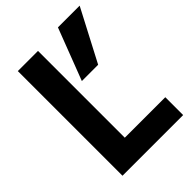

<svg xmlns="http://www.w3.org/2000/svg" viewBox="-230 -883 1025 1025"><g transform="rotate(-45 282.5 -371.0)"><path d="M81.1 30.3V-759.8H233.4V-104.5H539.1V30.3ZM285.2 -480.5 397.5 -773.4H561.5L408.2 -480.5Z"/></g></svg>

Font: GenEi M Gothic v2 Bold
Style: Regular
Weight: 700
Version: Version 2.0